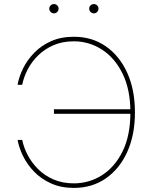

<svg xmlns="http://www.w3.org/2000/svg" viewBox="-20 -919 756 949"><path d="M345.2 9.8Q281.2 9.8 232.2 -12.5Q183.1 -34.7 148.7 -70.3Q114.3 -106 94 -147.5Q73.7 -189 66.9 -227.5H89.8Q97.2 -190.4 116.9 -152.6Q136.7 -114.7 168.5 -83Q200.2 -51.3 244.6 -32Q289.1 -12.7 345.2 -12.7Q419.9 -12.7 483.6 -52.7Q547.4 -92.8 585.9 -170.9Q624.5 -249 624.5 -363.3Q624.5 -476.6 585.9 -554.9Q547.4 -633.3 483.6 -674.1Q419.9 -714.8 345.2 -714.8Q288.6 -714.8 244.4 -695.6Q200.2 -676.3 168.2 -644.8Q136.2 -613.3 116.7 -575.4Q97.2 -537.6 89.8 -500H66.9Q73.7 -539.1 94 -580.6Q114.3 -622.1 148.7 -657.7Q183.1 -693.4 232.2 -715.3Q281.2 -737.3 345.2 -737.3Q435.1 -737.3 502.9 -690.2Q570.8 -643.1 608.9 -559.1Q647 -475.1 647 -363.3Q647 -252 608.9 -168Q570.8 -84 502.9 -37.1Q435.1 9.8 345.2 9.8ZM246.6 -356.4V-378.9H634.3V-356.4ZM443.8 -853Q434.6 -853 427.7 -859.9Q420.9 -866.7 420.9 -876.5Q420.9 -885.7 427.7 -892.3Q434.6 -898.9 443.8 -898.9Q453.6 -898.9 460.2 -892.3Q466.8 -885.7 466.8 -876.5Q466.8 -866.7 460.2 -859.9Q453.6 -853 443.8 -853ZM246.6 -853Q237.3 -853 230.5 -859.9Q223.6 -866.7 223.6 -876.5Q223.6 -885.7 230.5 -892.3Q237.3 -898.9 246.6 -898.9Q256.3 -898.9 262.9 -892.3Q269.5 -885.7 269.5 -876.5Q269.5 -866.7 262.9 -859.9Q256.3 -853 246.6 -853Z"/></svg>

Font: Inter 16pt Thin
Style: Regular
Weight: 250
Version: Version 4.001;git-66647c0bb